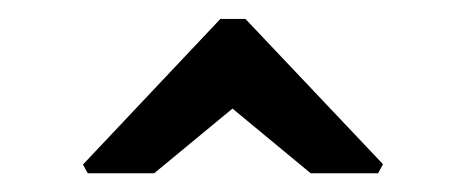

<svg xmlns="http://www.w3.org/2000/svg" viewBox="-20 -766 477 203"><path d="M72.8 -582.8 67.7 -592 213 -746H239.5L384.9 -592.4L379.8 -582.8H308.5L225.8 -651.2L143 -582.8Z"/></svg>

Font: Kreon Light
Style: Regular
Weight: 300
Designer: Julia Petretta
Foundry: Julia Petretta and Eli Heuer
Version: Version 2.002